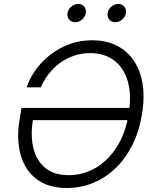

<svg xmlns="http://www.w3.org/2000/svg" viewBox="-20 -941 786 971"><path d="M317.9 9.8Q225.1 9.8 166.3 -34.2Q107.4 -78.1 85 -155.8Q62.5 -233.4 78.6 -334.5L88.9 -395H651.9L641.6 -333.5H124.5L147 -338.4Q133.3 -255.9 148.9 -191.9Q164.6 -127.9 209 -91.6Q253.4 -55.2 327.1 -55.2Q400.4 -55.2 463.4 -91.8Q526.4 -128.4 570.6 -197.5Q614.7 -266.6 630.4 -363.3Q646.5 -460.4 626.2 -529.8Q606 -599.1 556.6 -635.7Q507.3 -672.4 436.5 -672.4Q391.6 -672.4 352.8 -658.9Q314 -645.5 282 -621.6Q250 -597.7 225.8 -566.4Q201.7 -535.2 186 -499.5H114.7Q131.3 -547.9 162.8 -590.8Q194.3 -633.8 237.5 -666.7Q280.8 -699.7 333.5 -718.5Q386.2 -737.3 445.8 -737.3Q538.1 -737.3 601.3 -691.7Q664.6 -646 690.7 -562Q716.8 -478 698.2 -363.8Q684.1 -277.8 649.9 -209Q615.7 -140.1 565.4 -91.3Q515.1 -42.5 452.1 -16.4Q389.2 9.8 317.9 9.8ZM563 -828.6Q543.9 -828.6 532.5 -842.3Q521 -856 524.4 -875Q527.3 -894 543.5 -907.5Q559.6 -920.9 578.6 -920.9Q597.7 -920.9 608.6 -907.5Q619.6 -894 616.7 -875Q613.8 -856 597.9 -842.3Q582 -828.6 563 -828.6ZM359.9 -828.6Q340.8 -828.6 329.6 -842.3Q318.4 -856 321.3 -875Q324.7 -894 340.6 -907.5Q356.4 -920.9 376 -920.9Q395 -920.9 406 -907.5Q417 -894 414.1 -875Q410.6 -856 395 -842.3Q379.4 -828.6 359.9 -828.6Z"/></svg>

Font: Inter Light
Style: Italic
Weight: 300
Italic angle: -9.3988°
Designer: Rasmus Andersson
Foundry: rsms
Version: Version 4.001;git-66647c0bb